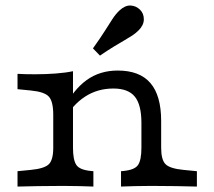

<svg xmlns="http://www.w3.org/2000/svg" viewBox="-20 -686 788 706"><path d="M212.1 -2.4Q158.9 -2.4 120.2 -1.6Q81.5 -0.8 44.4 0V-56.5L93.5 -61.3Q143.5 -66.1 159.7 -82.3Q175.8 -98.4 175.8 -142.7V-206.5H248.4V-142.7Q248.4 -98.4 260.5 -79.8Q272.6 -61.3 314.5 -57.3L323.4 -56.5V0Q299.2 -0.8 273.4 -1.6Q247.6 -2.4 212.1 -2.4ZM175.8 -206.5V-263.7Q175.8 -312.9 159.7 -330.6Q143.5 -348.4 93.5 -353.2L44.4 -358.1V-414.5Q55.6 -413.7 72.6 -413.3Q89.5 -412.9 109.7 -412.9Q148.4 -412.9 185.1 -415.7Q221.8 -418.5 248.4 -424.2V-414.5V-206.5ZM500 -206.5V-233.9Q500 -300.8 475.8 -330.6Q451.6 -360.5 396.8 -360.5Q338.7 -360.5 292.7 -330.6Q246.8 -300.8 213.7 -242.7L215.3 -287.1Q249.2 -355.6 298 -391.1Q346.8 -426.6 412.9 -426.6Q493.5 -426.6 533.1 -380.6Q572.6 -334.7 572.6 -241.1V-206.5ZM536.3 -2.4Q501.6 -2.4 475.4 -1.6Q449.2 -0.8 425 0V-56.5L433.9 -57.3Q475.8 -61.3 487.9 -79.8Q500 -98.4 500 -142.7V-206.5H572.6V-142.7Q572.6 -98.4 588.7 -82.3Q604.8 -66.1 654.8 -61.3L704 -56.5V0Q666.9 -0.8 628.2 -1.6Q589.5 -2.4 536.3 -2.4ZM347.6 -481.5 321.8 -508.1Q348.4 -545.2 364.9 -571.4Q381.5 -597.6 393.5 -616.1Q405.6 -634.7 419.4 -647.6Q440.3 -666.9 460.5 -665.7Q480.6 -664.5 495.2 -650Q508.9 -636.3 508.9 -614.9Q508.9 -593.5 489.5 -574.2Q479 -563.7 466.1 -555.2Q453.2 -546.8 436.3 -537.1Q419.4 -527.4 397.6 -514.1Q375.8 -500.8 347.6 -481.5Z"/></svg>

Font: Playfair 5pt SemiExpanded Light
Style: Regular
Weight: 300
Width: 6
Designer: Claus Eggers Sørensen
Foundry: Claus Eggers Sørensen
Version: Version 2.203